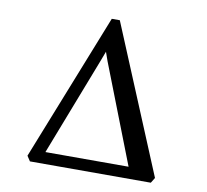

<svg xmlns="http://www.w3.org/2000/svg" viewBox="-82 -839 1005 930"><g transform="rotate(10 420.5 -374.5)"><path d="M123.5 0 107 -25 394 -749H433.5L734 -26L718 0ZM189.5 -57.5H598.5L409.5 -543L394 -587L378 -544.5Z"/></g></svg>

Font: Merriweather 60pt Medium
Style: Regular
Weight: 500
Version: Version 2.100